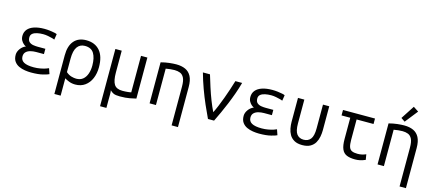

<svg xmlns="http://www.w3.org/2000/svg" viewBox="-62 -1432 5165 2278"><g transform="rotate(15 2520.0 -293.5)"><path d="M309 11Q274 11 234 5Q194 -1 159 -17Q124 -33 101.5 -64Q79 -95 79 -146Q79 -183 105 -219.5Q131 -256 171 -272Q159 -276 142 -290Q125 -304 111.5 -327.5Q98 -351 98 -383Q98 -431 126 -464Q154 -497 206 -514Q258 -531 330 -531Q363 -531 396.5 -527Q430 -523 455 -517.5Q480 -512 486 -507L475 -438Q471 -441 447.5 -447.5Q424 -454 392.5 -460Q361 -466 333 -466Q292 -466 257.5 -458.5Q223 -451 202.5 -434Q182 -417 182 -387Q182 -349 202.5 -331.5Q223 -314 252.5 -309.5Q282 -305 308 -305H401V-240H305Q268 -240 235.5 -231.5Q203 -223 182.5 -203Q162 -183 162 -148Q162 -101 202 -79Q242 -57 323 -57Q365 -57 402.5 -64Q440 -71 467 -80Q494 -89 503 -94L526 -27Q513 -19 456 -4Q399 11 309 11Z M643 185V-290Q643 -406 696 -467.5Q749 -529 846 -529Q952 -529 1012 -460.5Q1072 -392 1072 -258Q1072 -181 1046 -119.5Q1020 -58 970.5 -22.5Q921 13 852 13Q810 13 774.5 -1Q739 -15 720 -28V185ZM845 -57Q896 -57 928 -84Q960 -111 975.5 -156.5Q991 -202 991 -256Q991 -351 958 -405.5Q925 -460 847 -460Q786 -460 753 -413.5Q720 -367 720 -269V-104Q752 -76 785.5 -66.5Q819 -57 845 -57Z M1204 185V-518H1282V-250Q1282 -149 1310.5 -104.5Q1339 -60 1413 -60Q1447 -60 1479.5 -63.5Q1512 -67 1519 -70V-518H1597V-14Q1569 -7 1520 2.5Q1471 12 1400 12Q1347 12 1322 0.5Q1297 -11 1279 -31Q1283 -5 1282.5 22.5Q1282 50 1282 79V185Z M2083 185V-291Q2083 -363 2065 -398.5Q2047 -434 2016.5 -446Q1986 -458 1948 -458Q1923 -458 1895 -455Q1867 -452 1841 -447V0H1763V-504Q1816 -518 1865 -523.5Q1914 -529 1951 -529Q2016 -529 2063 -507.5Q2110 -486 2135.5 -437.5Q2161 -389 2161 -307V185Z M2480 0Q2446 -71 2409 -155.5Q2372 -240 2338.5 -332Q2305 -424 2279 -518H2366Q2386 -451 2411 -372.5Q2436 -294 2464.5 -221Q2493 -148 2520 -94Q2540 -134 2561.5 -186Q2583 -238 2604 -295.5Q2625 -353 2644 -410Q2663 -467 2678 -518H2761Q2742 -448 2717 -378Q2692 -308 2664.5 -241.5Q2637 -175 2609 -114Q2581 -53 2555 0Z M3109 11Q3074 11 3034 5Q2994 -1 2959 -17Q2924 -33 2901.5 -64Q2879 -95 2879 -146Q2879 -183 2905 -219.5Q2931 -256 2971 -272Q2959 -276 2942 -290Q2925 -304 2911.5 -327.5Q2898 -351 2898 -383Q2898 -431 2926 -464Q2954 -497 3006 -514Q3058 -531 3130 -531Q3163 -531 3196.5 -527Q3230 -523 3255 -517.5Q3280 -512 3286 -507L3275 -438Q3271 -441 3247.5 -447.5Q3224 -454 3192.5 -460Q3161 -466 3133 -466Q3092 -466 3057.5 -458.5Q3023 -451 3002.5 -434Q2982 -417 2982 -387Q2982 -349 3002.5 -331.5Q3023 -314 3052.5 -309.5Q3082 -305 3108 -305H3201V-240H3105Q3068 -240 3035.5 -231.5Q3003 -223 2982.5 -203Q2962 -183 2962 -148Q2962 -101 3002 -79Q3042 -57 3123 -57Q3165 -57 3202.5 -64Q3240 -71 3267 -80Q3294 -89 3303 -94L3326 -27Q3313 -19 3256 -4Q3199 11 3109 11Z M3639 10Q3578 10 3540 -12Q3502 -34 3482 -69Q3462 -104 3454.5 -145Q3447 -186 3447 -224V-518H3525V-226Q3525 -132 3555 -94Q3585 -56 3639 -56Q3693 -56 3723.5 -94Q3754 -132 3754 -226V-518H3831V-224Q3831 -186 3823.5 -145Q3816 -104 3796 -69Q3776 -34 3738 -12Q3700 10 3639 10Z M4289 12Q4226 12 4185.5 -5Q4145 -22 4126 -66Q4107 -110 4107 -190V-451H4000V-518H4393V-451H4185V-201Q4185 -145 4195 -114.5Q4205 -84 4230.5 -72Q4256 -60 4300 -60Q4331 -60 4356 -66Q4381 -72 4403 -82L4414 -16Q4380 -1 4350 5.5Q4320 12 4289 12Z M4883 185V-291Q4883 -363 4865 -398.5Q4847 -434 4816.5 -446Q4786 -458 4748 -458Q4723 -458 4695 -455Q4667 -452 4641 -447V0H4563V-504Q4616 -518 4665 -523.5Q4714 -529 4751 -529Q4816 -529 4863 -507.5Q4910 -486 4935.5 -437.5Q4961 -389 4961 -307V185ZM4742 -573 4694 -606 4802 -772 4866 -730Z"/></g></svg>

Font: Ubuntu Sans Mono
Style: Regular
Weight: 400
Monospace: yes
Designer: Dalton Maag Ltd
Foundry: Dalton Maag Ltd
Version: Version 1.006